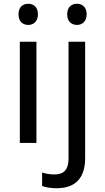

<svg xmlns="http://www.w3.org/2000/svg" viewBox="-20 -757 556 1017"><path d="M130 -737C101 -737 78 -720 78 -681C78 -643 101 -625 130 -625C157 -625 181 -643 181 -681C181 -720 157 -737 130 -737ZM336 -681C336 -643 359 -625 388 -625C415 -625 439 -643 439 -681C439 -720 415 -737 388 -737C359 -737 336 -720 336 -681ZM173 -536H85V0H173ZM280 240C385 240 431 180 431 80V-536H343V83C343 148 312 167 269 167C243 167 223 163 203 157V228C221 235 246 240 280 240Z"/></svg>

Font: Noto Sans Cypriot
Style: Regular
Weight: 400
Designer: Monotype Design Team
Foundry: Monotype Imaging Inc.
Version: Version 2.002